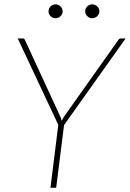

<svg xmlns="http://www.w3.org/2000/svg" viewBox="-20 -884 612 904"><path d="M281.5 -295 244.5 0H217.5L254.5 -296L63.5 -703H87Q95 -703 97.5 -695.5L263 -337Q265.5 -331.5 267.2 -326Q269 -320.5 270.5 -315Q273.5 -321 276.5 -326.2Q279.5 -331.5 283 -337L537 -695.5Q541 -703 549 -703H571.5ZM275 -830.5Q275 -817.5 264.8 -807.8Q254.5 -798 241.5 -798Q228 -798 218.2 -807.8Q208.5 -817.5 208.5 -830.5Q208.5 -844 218.2 -853.8Q228 -863.5 241.5 -863.5Q254.5 -863.5 264.8 -853.8Q275 -844 275 -830.5ZM448 -830.5Q448 -817.5 437.8 -807.8Q427.5 -798 414.5 -798Q401 -798 391 -807.8Q381 -817.5 381 -830.5Q381 -844 391 -853.8Q401 -863.5 414.5 -863.5Q427.5 -863.5 437.8 -853.8Q448 -844 448 -830.5Z"/></svg>

Font: Lato ExtraLight
Style: Italic
Weight: 275
Italic angle: -7°
Designer: Lukasz Dziedzic with Adam Twardoch and Botio Nikoltchev
Foundry: tyPoland Lukasz Dziedzic
Version: Version 2.015; 2015-08-06; http://www.latofonts.com/